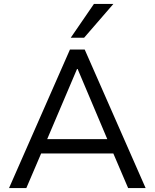

<svg xmlns="http://www.w3.org/2000/svg" viewBox="-20 -957 787 977"><path d="M26 0 336 -705H411L721 0H632L546 -201L588 -176H158L200 -201L114 0ZM372 -606 212 -230 188 -249H558L534 -230L375 -606ZM340 -765 458 -937H557L408 -765Z"/></svg>

Font: Nunito Sans 10pt
Style: Regular
Weight: 400
Designer: Vernon Adams
Foundry: Vernon Adams
Version: Version 3.101;gftools[0.9.27]